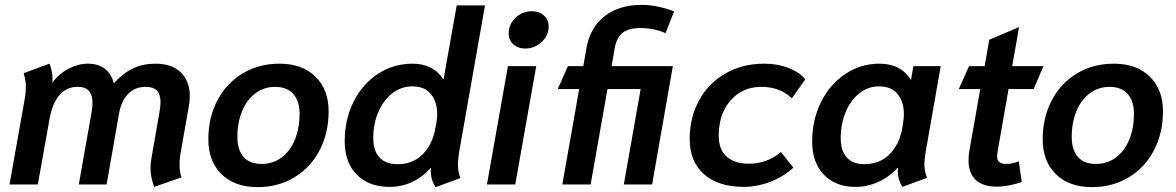

<svg xmlns="http://www.w3.org/2000/svg" viewBox="-20 -756 4819 787"><path d="M597 -65Q597 -90 603 -120L633 -293Q638 -320 638 -337Q638 -369 623.5 -384.5Q609 -400 577 -400Q533 -400 505 -371Q477 -342 468 -291L417 0H303L355 -294Q359 -314 359 -335Q359 -400 299 -400Q252 -400 223 -365.5Q194 -331 183 -268L135 0H19L82 -354Q86 -377 86 -400Q86 -427 77 -456L183 -495Q195 -465 195 -433Q195 -422 194 -417Q222 -454 261.5 -474.5Q301 -495 340 -495Q424 -495 447 -415Q484 -456 525 -475.5Q566 -495 617 -495Q685 -495 721.5 -459Q758 -423 758 -362Q758 -340 754 -320L719 -122Q716 -101 716 -82Q716 -49 724 -29L612 10Q597 -30 597 -65Z M834 -185Q834 -274 871 -344.5Q908 -415 974.5 -455Q1041 -495 1125 -495Q1219 -495 1273 -442Q1327 -389 1327 -300Q1327 -211 1290 -140Q1253 -69 1186.5 -29Q1120 11 1036 11Q942 11 888 -42Q834 -95 834 -185ZM1208 -290Q1208 -342 1182 -371Q1156 -400 1108 -400Q1063 -400 1027.5 -374Q992 -348 972.5 -301Q953 -254 953 -195Q953 -141 978.5 -112.5Q1004 -84 1052 -84Q1098 -84 1133.5 -110Q1169 -136 1188.5 -183Q1208 -230 1208 -290Z M1746 -55 1747 -69Q1676 10 1576 10Q1492 10 1442.5 -40Q1393 -90 1393 -177Q1393 -267 1429.5 -339.5Q1466 -412 1529.5 -453.5Q1593 -495 1671 -495Q1756 -495 1798 -430L1852 -734H1968L1862 -133Q1857 -100 1857 -82Q1857 -52 1867 -26L1766 11Q1746 -16 1746 -55ZM1764 -229 1769 -255Q1772 -272 1772 -288Q1772 -338 1746.5 -370Q1721 -402 1670 -402Q1625 -402 1588.5 -374Q1552 -346 1531 -297.5Q1510 -249 1510 -189Q1510 -139 1535 -111Q1560 -83 1610 -83Q1672 -83 1712.5 -123.5Q1753 -164 1764 -229Z M2065 -619Q2065 -656 2093 -683Q2121 -710 2160 -710Q2190 -710 2209.5 -692.5Q2229 -675 2229 -647Q2229 -611 2200.5 -584Q2172 -557 2133 -557Q2103 -557 2084 -574.5Q2065 -592 2065 -619ZM2062 -485H2178L2092 0H1976Z M2653 0H2537L2606 -391H2470L2401 0H2285L2354 -391H2266L2308 -485H2371L2384 -560Q2399 -643 2458 -689.5Q2517 -736 2611 -736Q2645 -736 2683 -727.5Q2721 -719 2743 -709L2708 -620Q2689 -629 2662 -635Q2635 -641 2605 -641Q2555 -641 2531 -620.5Q2507 -600 2500 -560L2487 -485H2738Z M2807 -186Q2807 -275 2846 -345.5Q2885 -416 2954.5 -455.5Q3024 -495 3113 -495Q3167 -495 3212 -477.5Q3257 -460 3281 -431L3226 -353Q3204 -375 3172 -387.5Q3140 -400 3101 -400Q3049 -400 3009.5 -374.5Q2970 -349 2948 -304Q2926 -259 2926 -200Q2926 -143 2958.5 -114Q2991 -85 3050 -85Q3125 -85 3181 -133L3232 -69Q3194 -33 3139 -11.5Q3084 10 3029 10Q2924 10 2865.5 -42Q2807 -94 2807 -186Z M3309 -176Q3309 -264 3345 -337Q3381 -410 3444.5 -452.5Q3508 -495 3585 -495Q3673 -495 3714 -428L3724 -485H3836L3774 -132Q3769 -99 3769 -82Q3769 -54 3780 -27L3679 10Q3660 -19 3660 -53L3661 -68H3659Q3624 -30 3579.5 -10Q3535 10 3486 10Q3405 10 3357 -40Q3309 -90 3309 -176ZM3678 -229 3682 -255Q3685 -272 3685 -288Q3685 -338 3659.5 -370Q3634 -402 3583 -402Q3539 -402 3503 -374Q3467 -346 3446.5 -297Q3426 -248 3426 -189Q3426 -139 3450.5 -111Q3475 -83 3523 -83Q3586 -83 3626.5 -124Q3667 -165 3678 -229Z M3950 -98Q3950 -117 3953 -136L3998 -391H3910L3952 -485H4016L4035 -593L4157 -645L4129 -485H4257L4217 -391H4114L4069 -134Q4067 -120 4067 -116Q4067 -99 4076.5 -91.5Q4086 -84 4105 -84Q4131 -84 4156 -95L4168 -10Q4150 -3 4120.5 3Q4091 9 4066 9Q4009 9 3979.5 -18.5Q3950 -46 3950 -98Z M4254 -185Q4254 -274 4291 -344.5Q4328 -415 4394.5 -455Q4461 -495 4545 -495Q4639 -495 4693 -442Q4747 -389 4747 -300Q4747 -211 4710 -140Q4673 -69 4606.5 -29Q4540 11 4456 11Q4362 11 4308 -42Q4254 -95 4254 -185ZM4628 -290Q4628 -342 4602 -371Q4576 -400 4528 -400Q4483 -400 4447.5 -374Q4412 -348 4392.5 -301Q4373 -254 4373 -195Q4373 -141 4398.5 -112.5Q4424 -84 4472 -84Q4518 -84 4553.5 -110Q4589 -136 4608.5 -183Q4628 -230 4628 -290Z"/></svg>

Font: Niramit SemiBold
Style: Italic
Weight: 600
Italic angle: -10°
Designer: Katatrad Aksorn Co.,Ltd.
Foundry: Cadson Demak Co.,Ltd.
Version: Version 1.001; ttfautohint (v1.6)